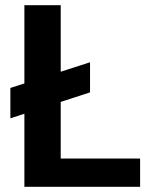

<svg xmlns="http://www.w3.org/2000/svg" viewBox="-20 -720 583 740"><path d="M20 -264V-381L327 -480V-364ZM74 0V-700H214V-109H520V0Z"/></svg>

Font: DM Sans 36pt ExtraBold
Style: Regular
Weight: 800
Designer: Colophon Foundry, Jonny Pinhorn
Foundry: Colophon Foundry
Version: Version 4.004;gftools[0.9.30]